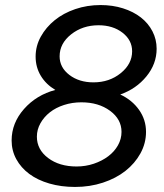

<svg xmlns="http://www.w3.org/2000/svg" viewBox="-20 -730 650 760"><path d="M277 10Q222 10 175.5 -3.5Q129 -17 96 -41.5Q63 -66 44.5 -100Q26 -134 26 -174Q26 -243 75 -298.5Q124 -354 199 -374Q162 -396 141.5 -430Q121 -464 121 -506Q121 -548 141.5 -585Q162 -622 196.5 -650Q231 -678 278 -694Q325 -710 378 -710Q426 -710 467 -697Q508 -684 537.5 -661Q567 -638 583.5 -606Q600 -574 600 -537Q600 -477 559.5 -427.5Q519 -378 456 -356Q503 -334 530.5 -295Q558 -256 558 -208Q558 -163 536 -123Q514 -83 476.5 -53.5Q439 -24 387.5 -7Q336 10 277 10ZM350 -404Q413 -404 458 -440.5Q503 -477 503 -527Q503 -571 465 -600.5Q427 -630 370 -630Q307 -630 261.5 -594Q216 -558 216 -507Q216 -463 254.5 -433.5Q293 -404 350 -404ZM283 -71Q319 -71 351.5 -82Q384 -93 408.5 -111.5Q433 -130 447 -155Q461 -180 461 -208Q461 -258 415.5 -291.5Q370 -325 302 -325Q266 -325 233.5 -314.5Q201 -304 177.5 -285.5Q154 -267 140 -242Q126 -217 126 -189Q126 -138 170.5 -104.5Q215 -71 283 -71Z"/></svg>

Font: Red Hat Display Medium
Style: Italic
Weight: 500
Italic angle: -12°
Designer: Pentagram / MCKL
Foundry: Pentagram / MCKL
Version: Version 1.003; Red Hat Display Medium Italic